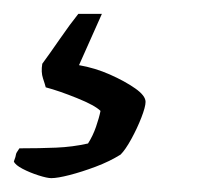

<svg xmlns="http://www.w3.org/2000/svg" viewBox="-103 -57 296 277"><path d="M-29 200Q-35 200 -47.5 196Q-60 192 -70.5 186.5Q-81 181 -83 176Q-80 168 -80 166Q-80 164 -75 157Q-46 157 -22 156Q2 155 24 150Q31 139 35.5 126Q40 113 42 103Q34 95 8 84.5Q-18 74 -37 69Q-38 65 -41 56Q-44 47 -42 35Q-31 20 -16.5 -1Q-2 -22 10 -37H44L11 37Q34 41 55.5 50.5Q77 60 92 70.5Q107 81 107 90Q107 97 101 112.5Q95 128 86.5 143.5Q78 159 71 166Q55 176 35 183.5Q15 191 -2.5 195.5Q-20 200 -29 200Z"/></svg>

Font: Texturina 12pt
Style: Italic
Weight: 400
Italic angle: -11°
Designer: Guillermo Torres Carreño
Foundry: Omnibus-Type
Version: Version 1.002